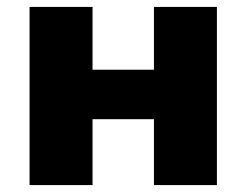

<svg xmlns="http://www.w3.org/2000/svg" viewBox="-20 -535 712 555"><path d="M65.5 0V-515H247.5V-333.5H425V-515H607V0H425V-190.5H247.5V0Z"/></svg>

Font: Geologica Cursive ExtraBold
Style: Regular
Weight: 800
Designer: Sindre Bremnes, Frode Helland
Foundry: Monokrom Skriftforlag AS
Version: Version 1.010;gftools[0.9.28]